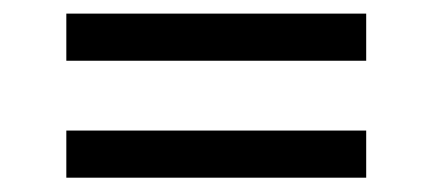

<svg xmlns="http://www.w3.org/2000/svg" viewBox="-20 -474 620 275"><path d="M75 -287H504.5V-219.5H75ZM75 -454.5H504.5V-387H75Z"/></svg>

Font: LatoCHI
Style: Regular
Weight: 400
Designer: Lukasz Dziedzic
Foundry: tyPoland Lukasz Dziedzic
Version: Version 1.104